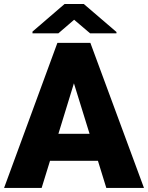

<svg xmlns="http://www.w3.org/2000/svg" viewBox="-22 -921 726 941"><path d="M388.7 -901.4 548.8 -764.2V-757.8H419.4L341.3 -824.2L264.2 -757.8H137.2V-766.1L294.4 -901.4ZM-2 0 259.3 -710.9H420.9L683.6 0H499L458 -132.8H223.1L182.1 0ZM264.2 -265.1H417L340.3 -512.7Z"/></svg>

Font: Mardoto Black
Style: Regular
Weight: 900
Designer: Christian Robertson, Vahan Hovhannisyan
Foundry: Google
Version: Version 1.000